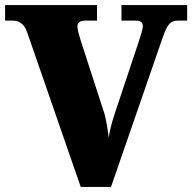

<svg xmlns="http://www.w3.org/2000/svg" viewBox="-20 -734 755 754"><path d="M297 0H416L618 -584C638 -642 650 -653 680 -653H715V-714H457V-653H514C534 -653 541 -643 541 -633C541 -619 533 -596 524 -568L429 -283C421 -260 410 -217 407 -194C404 -221 395 -273 390 -288L296 -578C291 -595 284 -616 284 -631C284 -645 295 -653 313 -653H361V-714H0V-653H30C50 -653 74 -644 86 -609Z"/></svg>

Font: UArctic Serif Black
Style: Regular
Weight: 900
Designer: Customization by Puisto advertising & original work Monotype Design Team
Foundry: Monotype Imaging Inc.
Version: Version 2.004